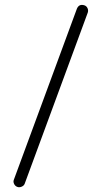

<svg xmlns="http://www.w3.org/2000/svg" viewBox="-20 -661 426 794"><path d="M52 112Q43 109 38.5 100Q34 91 37 83L298 -625Q307 -646 329 -639Q338 -636 342 -627Q346 -618 343 -609L82 99Q79 107 69.5 111Q60 115 52 112Z"/></svg>

Font: Hoogli
Style: Regular
Weight: 400
Designer: Anand Singh Naorem
Foundry: Brand New Type
Version: Version 1.00 b007